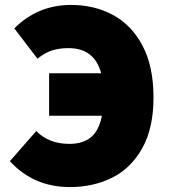

<svg xmlns="http://www.w3.org/2000/svg" viewBox="-20 -745 691 778"><path d="M20 -92 127 -214Q178 -162 261 -162Q315 -162 348 -188.5Q381 -215 393 -276H179V-448H390Q363 -550 257 -550Q220 -550 190.5 -540.5Q161 -531 132 -507L38 -630Q133 -725 268 -725Q363 -725 438.5 -684Q514 -643 558 -559Q602 -475 602 -350Q602 -226 556.5 -144.5Q511 -63 434.5 -25Q358 13 263 13Q116 13 20 -92Z"/></svg>

Font: Nebula Sans Black
Style: Regular
Weight: 900
Designer: Paul D. Hunt for Adobe (as Source Sans)
Foundry: Nebula Entertainment & Broadcasting LLC
Version: Version 1.010